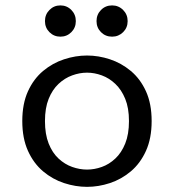

<svg xmlns="http://www.w3.org/2000/svg" viewBox="-20 -698 659 728"><path d="M310 10.5Q266.5 10.5 223 -3.8Q179.5 -18 143.5 -48.2Q107.5 -78.5 86 -126Q64.5 -173.5 64.5 -239Q64.5 -304.5 86 -351.8Q107.5 -399 143.5 -429Q179.5 -459 223 -473.2Q266.5 -487.5 310 -487.5Q353.5 -487.5 396.8 -473.2Q440 -459 476 -429Q512 -399 533.5 -351.8Q555 -304.5 555 -239Q555 -173.5 533.5 -126Q512 -78.5 476 -48.2Q440 -18 396.8 -3.8Q353.5 10.5 310 10.5ZM310 -55Q338 -55 366 -65Q394 -75 417.2 -96.8Q440.5 -118.5 454.8 -153.8Q469 -189 469 -239Q469 -288.5 454.8 -323.2Q440.5 -358 417.2 -380Q394 -402 366 -412.2Q338 -422.5 310 -422.5Q282 -422.5 253.8 -412.2Q225.5 -402 202 -380Q178.5 -358 164.5 -323.2Q150.5 -288.5 150.5 -239Q150.5 -189 164.5 -153.8Q178.5 -118.5 202 -96.8Q225.5 -75 253.8 -65Q282 -55 310 -55ZM209 -559Q184.5 -559 167.5 -576Q150.5 -593 150.5 -618Q150.5 -643 167.5 -660.2Q184.5 -677.5 209 -677.5Q233.5 -677.5 250.5 -660.2Q267.5 -643 267.5 -618Q267.5 -593 250.5 -576Q233.5 -559 209 -559ZM405 -559Q380 -559 363 -576Q346 -593 346 -618Q346 -643 363 -660.2Q380 -677.5 405 -677.5Q429.5 -677.5 446.8 -660.2Q464 -643 464 -618Q464 -593 446.8 -576Q429.5 -559 405 -559Z"/></svg>

Font: Sono Monospace
Style: Regular
Weight: 400
Designer: Tyler Finck
Foundry: Tyler Finck
Version: Version 2.112